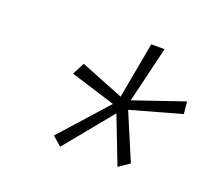

<svg xmlns="http://www.w3.org/2000/svg" viewBox="-78 -810 656 591"><g transform="rotate(20 250.5 -515.0)"><path d="M276.9 -498 129.9 -543.9 150.4 -583.5 291.5 -527.3 325.2 -710.9H368.7L324.7 -527.3L488.8 -583.5L492.7 -543.5L327.1 -497.1L391.6 -344.7L356.4 -320.8L296.9 -474.6L169.4 -318.8L139.6 -344.7Z"/></g></svg>

Font: Ufes Sans Thin
Style: Italic
Weight: 100
Designer: Ricardo Esteves & Thais Bronze
Foundry: ProDesignUfes - Ricardo Esteves, Thais Bronze
Version: Version 2.0